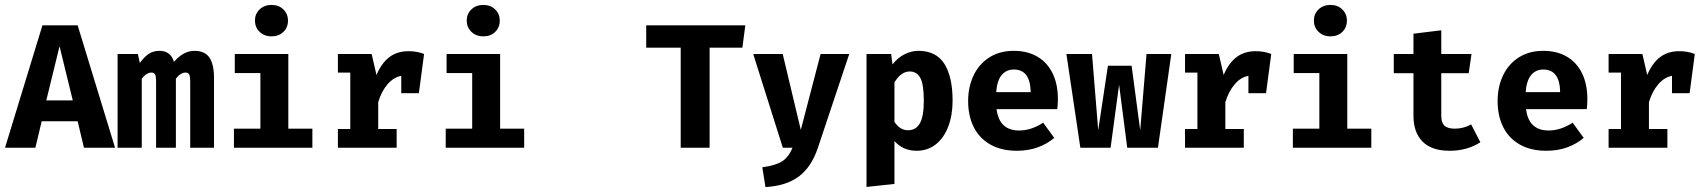

<svg xmlns="http://www.w3.org/2000/svg" viewBox="-28 -594 6860 772"><path d="M139.6 -106.4 114.3 0H-7.8L142.6 -492.2H284.2L434.6 0H309.6L284.2 -106.4ZM264.6 -190.4 211.4 -408.2 158.2 -190.4Z M832.5 -278.8V0H736.8V-266.1Q736.8 -286.6 732.9 -294.4Q729 -302.2 718.3 -302.2Q698.2 -302.2 679.2 -277.8V0H599.6V-266.1Q599.6 -286.6 595.7 -294.4Q591.8 -302.2 581.1 -302.2Q561 -302.2 542 -277.8V0H444.8V-377H526.4L534.2 -340.8Q552.7 -366.2 570.8 -377.9Q588.9 -389.6 613.3 -389.6Q635.3 -389.6 650.1 -378.7Q665 -367.7 671.4 -345.2Q710 -390.1 754.4 -389.6Q794.9 -389.6 813.7 -363Q832.5 -336.4 832.5 -278.8Z M1129.9 -511.2Q1129.9 -483.4 1111.3 -465.6Q1092.8 -447.8 1064 -447.8Q1034.7 -447.8 1015.9 -466.1Q997.1 -484.4 997.1 -511.2Q997.1 -538.1 1015.9 -556.2Q1034.7 -574.2 1064 -574.2Q1092.8 -574.2 1111.3 -556.2Q1129.9 -538.1 1129.9 -511.2ZM1131.3 -76.7H1228V0H912.6V-76.7H1019V-300.3H916V-377H1131.3Z M1677.2 -377 1656.2 -219.2H1585.4V-289.1Q1554.2 -283.2 1530 -254.9Q1505.9 -226.6 1492.7 -183.1V-75.2H1566.9V0H1330.6V-75.2H1380.4V-302.2H1330.6V-377H1466.3L1485.8 -292.5Q1506.3 -340.8 1537.8 -364.5Q1569.3 -388.2 1614.7 -388.2Q1648.9 -388.2 1677.2 -377Z M1981.4 -511.2Q1981.4 -483.4 1962.9 -465.6Q1944.3 -447.8 1915.5 -447.8Q1886.2 -447.8 1867.4 -466.1Q1848.6 -484.4 1848.6 -511.2Q1848.6 -538.1 1867.4 -556.2Q1886.2 -574.2 1915.5 -574.2Q1944.3 -574.2 1962.9 -556.2Q1981.4 -538.1 1981.4 -511.2ZM1982.9 -76.7H2079.6V0H1764.2V-76.7H1870.6V-300.3H1767.6V-377H1982.9Z M2825.2 0H2709V-402.3H2570.3V-492.2H2968.8L2957 -402.3H2825.2Z M3260.7 0Q3235.4 76.2 3185.1 114.7Q3134.8 153.3 3049.8 158.2L3037.1 78.6Q3091.3 71.3 3117.2 54.4Q3143.1 37.6 3158.7 0H3119.6L3000.5 -377H3119.1L3191.9 -71.8L3271.5 -377H3386.7Z M3802.2 -189.5Q3802.2 -131.3 3784.9 -85.4Q3767.6 -39.6 3734.9 -13.7Q3702.1 12.2 3657.7 12.2Q3603 12.2 3568.4 -26.9V145.5L3456.1 157.7V-377H3555.2L3560.5 -335Q3582.5 -362.8 3609.9 -376.2Q3637.2 -389.6 3664.6 -389.6Q3735.8 -389.6 3769 -337.6Q3802.2 -285.6 3802.2 -189.5ZM3568.4 -262.7V-103.5Q3580.6 -86.4 3593.5 -78.4Q3606.4 -70.3 3623.5 -70.3Q3654.8 -70.3 3670.7 -98.4Q3686.5 -126.5 3686.5 -188Q3686.5 -254.9 3672.4 -280.8Q3658.2 -306.6 3629.9 -306.6Q3594.7 -306.6 3568.4 -262.7Z M4069.8 -69.3Q4118.2 -69.3 4166.5 -100.6L4210.9 -39.6Q4183.1 -15.6 4145 -1.7Q4106.9 12.2 4060.5 12.2Q3997.6 12.2 3953.4 -13.2Q3909.2 -38.6 3887 -83.5Q3864.7 -128.4 3864.7 -188Q3864.7 -244.6 3886.5 -290.5Q3908.2 -336.4 3949.7 -363Q3991.2 -389.6 4048.3 -389.6Q4102.5 -389.6 4142.3 -366.7Q4182.1 -343.8 4203.9 -300Q4225.6 -256.3 4225.6 -195.8Q4225.6 -172.4 4223.1 -155.3H3979Q3989.7 -69.3 4069.8 -69.3ZM3977.5 -223.6H4116.2Q4114.7 -314.5 4048.3 -314.5Q4018.1 -314.5 3999.5 -292.2Q3981 -270 3977.5 -223.6Z M4504.4 0 4471.7 -253.4 4437.5 0H4315.9L4259.8 -377H4362.8L4387.7 -70.3L4426.8 -329.6H4522L4556.6 -70.3L4582 -377H4681.6L4627.9 0Z M5083.5 -377 5062.5 -219.2H4991.7V-289.1Q4960.4 -283.2 4936.3 -254.9Q4912.1 -226.6 4898.9 -183.1V-75.2H4973.1V0H4736.8V-75.2H4786.6V-302.2H4736.8V-377H4872.6L4892.1 -292.5Q4912.6 -340.8 4944.1 -364.5Q4975.6 -388.2 5021 -388.2Q5055.2 -388.2 5083.5 -377Z M5387.7 -511.2Q5387.7 -483.4 5369.1 -465.6Q5350.6 -447.8 5321.8 -447.8Q5292.5 -447.8 5273.7 -466.1Q5254.9 -484.4 5254.9 -511.2Q5254.9 -538.1 5273.7 -556.2Q5292.5 -574.2 5321.8 -574.2Q5350.6 -574.2 5369.1 -556.2Q5387.7 -538.1 5387.7 -511.2ZM5389.2 -76.7H5485.8V0H5170.4V-76.7H5276.9V-300.3H5173.8V-377H5389.2Z M5800.8 12.2Q5728.5 12.2 5691.9 -24.7Q5655.3 -61.5 5655.3 -128.4V-299.8H5576.2V-377H5655.3V-458.5L5767.1 -472.2V-377H5888.7L5877.4 -299.8H5767.1V-128.4Q5767.1 -100.6 5780 -88.6Q5793 -76.7 5821.3 -76.7Q5856.9 -76.7 5887.2 -93.8L5924.3 -22Q5871.1 12.2 5800.8 12.2Z M6198.7 -69.3Q6247.1 -69.3 6295.4 -100.6L6339.8 -39.6Q6312 -15.6 6273.9 -1.7Q6235.8 12.2 6189.5 12.2Q6126.5 12.2 6082.3 -13.2Q6038.1 -38.6 6015.9 -83.5Q5993.7 -128.4 5993.7 -188Q5993.7 -244.6 6015.4 -290.5Q6037.1 -336.4 6078.6 -363Q6120.1 -389.6 6177.2 -389.6Q6231.4 -389.6 6271.2 -366.7Q6311 -343.8 6332.8 -300Q6354.5 -256.3 6354.5 -195.8Q6354.5 -172.4 6352.1 -155.3H6107.9Q6118.7 -69.3 6198.7 -69.3ZM6106.4 -223.6H6245.1Q6243.7 -314.5 6177.2 -314.5Q6147 -314.5 6128.4 -292.2Q6109.9 -270 6106.4 -223.6Z M6786.6 -377 6765.6 -219.2H6694.8V-289.1Q6663.6 -283.2 6639.4 -254.9Q6615.2 -226.6 6602.1 -183.1V-75.2H6676.3V0H6439.9V-75.2H6489.7V-302.2H6439.9V-377H6575.7L6595.2 -292.5Q6615.7 -340.8 6647.2 -364.5Q6678.7 -388.2 6724.1 -388.2Q6758.3 -388.2 6786.6 -377Z"/></svg>

Font: Amiri Typewriter
Style: Bold
Weight: 700
Monospace: yes
Designer: Khaled Hosny
Version: Version 1.1